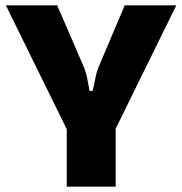

<svg xmlns="http://www.w3.org/2000/svg" viewBox="-20 -517 685 722"><path d="M643 -497 410 -23H235L2 -497H195L294 -268Q303 -247 308 -222Q313 -197 317 -175H328Q334 -197 338.5 -222Q343 -247 352 -268L449 -497ZM415 -132V185H231V-132Z"/></svg>

Font: Exo 2 ExtraBold
Style: Regular
Weight: 800
Designer: Natanael Gama
Foundry: Natanael Gama
Version: Version 2.010